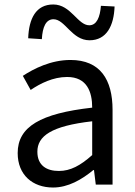

<svg xmlns="http://www.w3.org/2000/svg" viewBox="-20 -825 603 858"><path d="M217 13C284 13 345 -22 397 -65H400L408 0H483V-334C483 -469 428 -557 295 -557C207 -557 131 -518 82 -486L117 -423C160 -452 217 -481 280 -481C369 -481 392 -414 392 -344C161 -318 59 -259 59 -141C59 -43 126 13 217 13ZM243 -61C189 -61 147 -85 147 -147C147 -217 209 -262 392 -283V-132C339 -85 295 -61 243 -61ZM380 -645C457 -645 489 -711 492 -796L431 -799C427 -748 412 -712 379 -712C327 -712 297 -805 218 -805C140 -805 109 -741 106 -654L167 -650C170 -704 185 -739 219 -739C271 -739 301 -645 380 -645Z"/></svg>

Font: Noto Sans Mono CJK SC
Style: Regular
Weight: 400
Designer: Ryoko NISHIZUKA 西塚涼子 (kana, bopomofo & ideographs); Paul D. Hunt (Latin, Greek & Cyrillic); Sandoll Communications 산돌커뮤니
Foundry: Adobe
Version: Version 2.004;hotconv 1.0.118;makeotfexe 2.5.65603